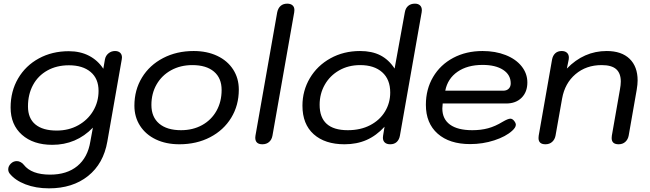

<svg xmlns="http://www.w3.org/2000/svg" viewBox="-20 -779 3556 1050"><path d="M32 169Q25 159 25 147Q25 130 39 116Q53 102 72 102Q83 102 93.5 108Q104 114 110 122Q152 176 254 176Q346 176 403 129Q460 82 474 -5L488 -81Q397 13 266 13Q162 13 100 -42Q38 -97 38 -191Q38 -280 79 -350Q120 -420 192.5 -459.5Q265 -499 356 -499Q419 -499 467 -474Q515 -449 545 -403L554 -455Q558 -475 573.5 -487.5Q589 -500 609 -500Q627 -500 637 -490.5Q647 -481 647 -465Q647 -458 646 -455L567 -5Q546 116 461.5 183.5Q377 251 248 251Q176 251 119 229Q62 207 32 169ZM519 -282Q519 -349 475.5 -385.5Q432 -422 357 -422Q290 -422 239 -393.5Q188 -365 160.5 -314Q133 -263 133 -197Q133 -132 173.5 -98.5Q214 -65 290 -65Q356 -65 408 -94Q460 -123 489.5 -172.5Q519 -222 519 -282Z M715 -201Q715 -287 756.5 -355Q798 -423 872 -461.5Q946 -500 1039 -500Q1112 -500 1168 -473.5Q1224 -447 1255 -399Q1286 -351 1286 -289Q1286 -203 1244.5 -135Q1203 -67 1129 -28.5Q1055 10 961 10Q888 10 832.5 -16.5Q777 -43 746 -91Q715 -139 715 -201ZM1192 -287Q1192 -352 1150 -387.5Q1108 -423 1032 -423Q967 -423 916 -395Q865 -367 836.5 -317.5Q808 -268 808 -205Q808 -139 850.5 -103Q893 -67 970 -67Q1035 -67 1085.5 -95Q1136 -123 1164 -173Q1192 -223 1192 -287Z M1376 -26Q1376 -33 1377 -37L1496 -712Q1501 -735 1515 -747Q1529 -759 1551 -759Q1569 -759 1579.5 -750Q1590 -741 1590 -724Q1590 -716 1589 -712L1470 -37Q1466 -15 1451.5 -2.5Q1437 10 1415 10Q1376 10 1376 -26Z M1634 -201Q1634 -283 1674.5 -351.5Q1715 -420 1787 -460Q1859 -500 1949 -500Q2014 -500 2060 -476.5Q2106 -453 2138 -404L2194 -712Q2198 -735 2212.5 -747Q2227 -759 2249 -759Q2267 -759 2277 -749.5Q2287 -740 2287 -723Q2287 -716 2286 -712L2167 -37Q2163 -15 2149.5 -2.5Q2136 10 2114 10Q2095 10 2084.5 0.5Q2074 -9 2074 -26Q2074 -33 2075 -37L2083 -86Q2038 -37 1984.5 -13.5Q1931 10 1864 10Q1757 10 1695.5 -45Q1634 -100 1634 -201ZM2114 -273Q2114 -345 2070 -384Q2026 -423 1950 -423Q1885 -423 1834.5 -394Q1784 -365 1756 -315.5Q1728 -266 1728 -206Q1728 -67 1882 -67Q1952 -67 2004.5 -94.5Q2057 -122 2085.5 -169Q2114 -216 2114 -273Z M2309 -206Q2309 -291 2348.5 -358Q2388 -425 2458.5 -462.5Q2529 -500 2619 -500Q2689 -500 2745 -478Q2801 -456 2832.5 -416.5Q2864 -377 2864 -328Q2864 -276 2832.5 -244.5Q2801 -213 2748 -213H2401Q2399 -193 2399 -186Q2399 -128 2441 -97.5Q2483 -67 2563 -67Q2610 -67 2649 -77.5Q2688 -88 2729 -113Q2758 -130 2771 -130Q2781 -130 2790 -120Q2801 -107 2801 -97Q2801 -82 2781 -64Q2746 -32 2683 -11.5Q2620 9 2551 9Q2438 9 2373.5 -48Q2309 -105 2309 -206ZM2732 -283Q2751 -283 2762 -294Q2773 -305 2773 -323Q2773 -370 2731.5 -397Q2690 -424 2619 -424Q2536 -424 2482 -386.5Q2428 -349 2415 -283Z M2925 -24Q2925 -32 2926 -37L2999 -453Q3003 -475 3016.5 -487.5Q3030 -500 3052 -500Q3070 -500 3080.5 -490.5Q3091 -481 3091 -464Q3091 -457 3090 -453L3080 -404Q3173 -500 3298 -500Q3379 -500 3423 -457.5Q3467 -415 3467 -339Q3467 -318 3462 -288L3418 -37Q3414 -16 3399.5 -3Q3385 10 3363 10Q3325 10 3325 -24Q3325 -32 3326 -37L3370 -288Q3375 -315 3375 -333Q3375 -378 3350 -400.5Q3325 -423 3270 -423Q3186 -423 3127.5 -373.5Q3069 -324 3054 -240L3018 -37Q3014 -16 2999.5 -3Q2985 10 2963 10Q2925 10 2925 -24Z"/></svg>

Font: Kodchasan Medium
Style: Italic
Weight: 500
Italic angle: -10°
Version: Version 1.000; ttfautohint (v1.6)